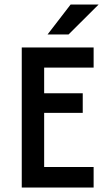

<svg xmlns="http://www.w3.org/2000/svg" viewBox="-20 -837 478 857"><path d="M77.1 0V-625H397.9V-535.4H177.1V-420.8H349.3V-333.3H177.1V-91.7H397.9V0ZM192.4 -683.3 295.1 -816.7H420.1L286.1 -683.3Z"/></svg>

Font: Afacad Flux Medium
Style: Regular
Weight: 500
Designer: Kristian Moeller
Foundry: Dicotype
Version: Version 1.100